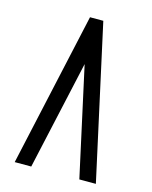

<svg xmlns="http://www.w3.org/2000/svg" viewBox="-107 -767 664 838"><g transform="rotate(15 225.0 -348.0)"><path d="M115.7 0H41L194.8 -695.8H254.9L407.7 0H333L225.1 -492.2Z"/></g></svg>

Font: Anka/Coder Narrow
Style: Regular
Weight: 400
Width: 3
Monospace: yes
Version: Version 001.100